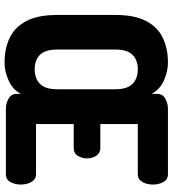

<svg xmlns="http://www.w3.org/2000/svg" viewBox="24 -796 777 866"><g transform="rotate(90 413.0 -362.5)"><path d="M262 6Q199 6 150.5 -17Q102 -40 74.5 -92Q47 -144 47 -230V-495Q47 -581 74.5 -633Q102 -685 150.5 -708Q199 -731 262 -731Q302 -731 343 -712.5Q384 -694 403 -657V-683Q403 -707 424.5 -719Q446 -731 471 -731H765Q790 -731 801 -709.5Q812 -688 812 -664Q812 -636 800 -615.5Q788 -595 765 -595H539V-426H647Q670 -426 682 -407.5Q694 -389 694 -365Q694 -345 683 -325.5Q672 -306 647 -306H539V-136H765Q788 -136 800 -115.5Q812 -95 812 -67Q812 -43 801 -21.5Q790 0 765 0H471Q446 0 424.5 -12Q403 -24 403 -48V-68Q384 -31 343 -12.5Q302 6 262 6ZM292 -130Q334 -130 358 -154Q382 -178 382 -230V-495Q382 -547 358 -571Q334 -595 292 -595Q250 -595 226.5 -571Q203 -547 203 -495V-230Q203 -178 226.5 -154Q250 -130 292 -130Z"/></g></svg>

Font: Dosis ExtraLight ExtraBold
Style: Regular
Weight: 800
Version: Version 3.001; ttfautohint (v1.8.2)